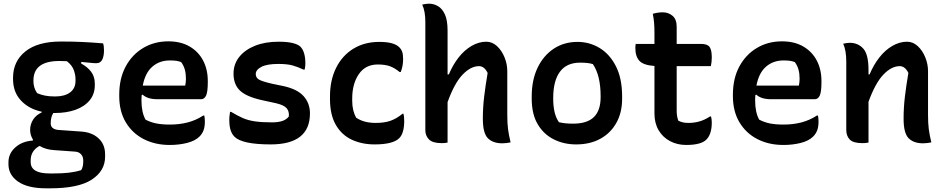

<svg xmlns="http://www.w3.org/2000/svg" viewBox="-20 -775 5150 1045"><path d="M144 -68Q144 -98 160 -123.5Q176 -149 207 -163V-167Q137 -182 94 -228Q51 -274 51 -344V-352Q51 -441 118 -495Q185 -549 312 -549Q376 -549 428.5 -546.5Q481 -544 541 -539Q546 -526 546 -500Q546 -470 536.5 -450.5Q527 -431 504 -431Q488 -431 469 -433.5Q450 -436 422 -438V-429Q456 -411 476 -384.5Q496 -358 496 -320V-311Q496 -263 468 -229Q440 -195 391 -177.5Q342 -160 280 -160Q275 -160 270 -160Q262 -147 259 -133Q256 -119 256 -104Q256 -73 295 -68L422 -59Q481 -55 516.5 -22Q552 11 552 65V78Q552 155 479.5 202.5Q407 250 252 250H232Q131 250 78.5 213.5Q26 177 26 119V108Q26 61 63 27.5Q100 -6 159 -10V-16Q144 -40 144 -68ZM182 -268Q203 -259 225.5 -254.5Q248 -250 280 -250Q332 -250 361.5 -272Q391 -294 391 -335V-344Q391 -368 381.5 -394Q372 -420 344 -442Q324 -443 303 -443Q162 -443 162 -337V-331Q162 -317 166.5 -300.5Q171 -284 182 -268ZM249 169H272Q319 169 354.5 165Q390 161 422 151Q433 133 433 106V97Q433 78 421 64.5Q409 51 386 50L274 42Q228 39 195 19Q147 46 147 97V107Q147 169 249 169Z M896 -550Q964 -550 1012 -522Q1060 -494 1085.5 -445.5Q1111 -397 1111 -333V-329Q1111 -274 1101.5 -254.5Q1092 -235 1075 -235H836Q783 -235 756 -260L751 -257Q750 -246 750 -235V-228Q750 -164 772 -124Q798 -110 829 -103.5Q860 -97 905 -97Q956 -97 1001 -108.5Q1046 -120 1086 -146H1092Q1095 -131 1095 -113Q1095 -84 1087.5 -65Q1080 -46 1066 -32Q1042 -8 998 3Q954 14 904 14Q824 14 762 -18Q700 -50 664.5 -109.5Q629 -169 629 -252V-260Q629 -348 664 -413Q699 -478 759.5 -514Q820 -550 896 -550ZM904 -446Q848 -446 809 -412Q770 -378 757 -309H988Q990 -318 991 -327.5Q992 -337 992 -346Q992 -374 986 -396Q980 -418 966 -437Q953 -442 940 -444Q927 -446 904 -446Z M1461 -109Q1494 -109 1516.5 -116.5Q1539 -124 1552 -141Q1555 -168 1540.5 -185.5Q1526 -203 1483 -213L1405 -230Q1320 -249 1285.5 -282.5Q1251 -316 1251 -374Q1251 -426 1282 -465Q1313 -504 1368 -526Q1423 -548 1496 -548Q1545 -548 1574 -540.5Q1603 -533 1615 -521Q1642 -494 1642 -429Q1642 -421 1641 -412.5Q1640 -404 1638 -396H1632Q1601 -411 1572 -419Q1543 -427 1495 -427Q1433 -427 1402.5 -411Q1372 -395 1372 -372Q1372 -353 1388.5 -342.5Q1405 -332 1462 -319L1525 -306Q1600 -289 1633.5 -250.5Q1667 -212 1667 -158Q1667 11 1453 11Q1298 11 1256 -31Q1243 -44 1235.5 -65.5Q1228 -87 1228 -123Q1228 -137 1229.5 -147Q1231 -157 1232 -166H1238Q1273 -145 1301.5 -132.5Q1330 -120 1367 -114.5Q1404 -109 1461 -109Z M2045 -547Q2124 -547 2153 -518Q2164 -507 2169 -493Q2174 -479 2174 -453Q2174 -415 2161 -383H2155Q2127 -406 2101 -415Q2075 -424 2036 -424Q1969 -424 1933 -371.5Q1897 -319 1897 -239V-226Q1897 -172 1919 -134Q1942 -119 1968 -112.5Q1994 -106 2025 -106Q2072 -106 2105 -117.5Q2138 -129 2171 -156H2176Q2180 -141 2180 -116Q2180 -85 2173.5 -61Q2167 -37 2153 -23Q2119 11 2019 11Q1950 11 1895 -14.5Q1840 -40 1808 -95Q1776 -150 1776 -236V-250Q1776 -339 1809.5 -406Q1843 -473 1903.5 -510Q1964 -547 2045 -547Z M2383 4Q2334 4 2314.5 -16.5Q2295 -37 2295 -65V-655Q2295 -683 2291 -707Q2287 -731 2278 -750Q2287 -752 2296 -753.5Q2305 -755 2314 -755Q2341 -755 2364 -741.5Q2387 -728 2401.5 -696.5Q2416 -665 2416 -609V-370H2423Q2444 -421 2475.5 -461.5Q2507 -502 2546.5 -525Q2586 -548 2627 -548Q2659 -548 2685 -524Q2711 -500 2726 -463Q2741 -426 2741 -388V-149Q2741 -105 2745 -73Q2749 -41 2759 0Q2748 2 2737 3.5Q2726 5 2714 5Q2663 5 2635.5 -22.5Q2608 -50 2608 -129Q2608 -189 2615 -248Q2622 -307 2634 -378Q2616 -415 2587 -415Q2542 -415 2497.5 -368.5Q2453 -322 2416 -219V1Q2406 3 2399 3.5Q2392 4 2383 4Z M3123 -547Q3189 -547 3244 -513.5Q3299 -480 3332.5 -414Q3366 -348 3366 -250V-237Q3366 -162 3334.5 -106Q3303 -50 3247 -19.5Q3191 11 3116 11Q3049 11 2994 -16.5Q2939 -44 2906.5 -99Q2874 -154 2874 -238V-250Q2874 -340 2906 -406.5Q2938 -473 2994 -510Q3050 -547 3123 -547ZM3137 -434Q3064 -434 3027.5 -384.5Q2991 -335 2991 -242V-235Q2991 -199 2998 -167Q3005 -135 3022 -110Q3053 -102 3099 -102Q3176 -102 3212.5 -138Q3249 -174 3249 -246V-252Q3249 -306 3239 -349.5Q3229 -393 3207 -426Q3183 -434 3137 -434Z M3850 -141Q3854 -126 3854 -108Q3854 -50 3829 -20Q3802 14 3715 14Q3666 14 3626.5 -7Q3587 -28 3564.5 -66.5Q3542 -105 3542 -157V-416Q3482 -420 3460 -444Q3438 -468 3438 -514Q3438 -520 3438.5 -526Q3439 -532 3440 -536H3542V-601Q3542 -626 3540 -650.5Q3538 -675 3533 -700Q3547 -704 3560.5 -706Q3574 -708 3587 -708Q3618 -708 3640.5 -689Q3663 -670 3663 -629V-536H3796Q3830 -536 3842 -519.5Q3854 -503 3854 -463Q3854 -437 3849 -415H3663V-172Q3663 -141 3672 -118Q3684 -112 3696.5 -109Q3709 -106 3728 -106Q3792 -106 3844 -141Z M4236 -550Q4304 -550 4352 -522Q4400 -494 4425.5 -445.5Q4451 -397 4451 -333V-329Q4451 -274 4441.5 -254.5Q4432 -235 4415 -235H4176Q4123 -235 4096 -260L4091 -257Q4090 -246 4090 -235V-228Q4090 -164 4112 -124Q4138 -110 4169 -103.5Q4200 -97 4245 -97Q4296 -97 4341 -108.5Q4386 -120 4426 -146H4432Q4435 -131 4435 -113Q4435 -84 4427.5 -65Q4420 -46 4406 -32Q4382 -8 4338 3Q4294 14 4244 14Q4164 14 4102 -18Q4040 -50 4004.5 -109.5Q3969 -169 3969 -252V-260Q3969 -348 4004 -413Q4039 -478 4099.5 -514Q4160 -550 4236 -550ZM4244 -446Q4188 -446 4149 -412Q4110 -378 4097 -309H4328Q4330 -318 4331 -327.5Q4332 -337 4332 -346Q4332 -374 4326 -396Q4320 -418 4306 -437Q4293 -442 4280 -444Q4267 -446 4244 -446Z M4707 1Q4697 3 4689 3.5Q4681 4 4673 4Q4624 4 4605 -15.5Q4586 -35 4586 -68V-441Q4586 -469 4582 -493.5Q4578 -518 4569 -537Q4578 -539 4587 -540.5Q4596 -542 4605 -542Q4650 -542 4678.5 -510.5Q4707 -479 4707 -395V-370H4713Q4734 -421 4765.5 -461.5Q4797 -502 4836.5 -525Q4876 -548 4917 -548Q4949 -548 4975 -524Q5001 -500 5016 -463Q5031 -426 5031 -388V-149Q5031 -105 5035 -73Q5039 -41 5049 0Q5038 2 5027 3.5Q5016 5 5004 5Q4953 5 4925.5 -22.5Q4898 -50 4898 -129Q4898 -189 4905 -248Q4912 -307 4924 -378Q4906 -415 4877 -415Q4832 -415 4788 -369Q4744 -323 4707 -221Z"/></svg>

Font: Recursive Sn Csl St SmB
Style: Regular
Weight: 600
Version: Version 1.079;hotconv 1.0.112;makeotfexe 2.5.65598; ttfautoh